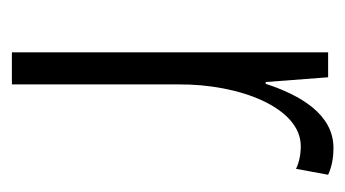

<svg xmlns="http://www.w3.org/2000/svg" viewBox="-149 -432 581 323"><g transform="rotate(90 141.5 -270.5)"><path d="M229 -541C172 -541 140 -485 121 -427H118L110 -532H68V0H122V-279C121 -383 161 -486 226 -486C240 -486 254 -483 264 -478L274 -532C259 -539 243 -541 229 -541Z"/></g></svg>

Font: Noto Sans UI Condensed Light
Style: Regular
Weight: 300
Width: 3
Designer: Monotype Design Team
Foundry: Monotype Imaging Inc.
Version: Version 1.901